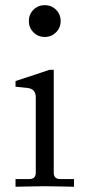

<svg xmlns="http://www.w3.org/2000/svg" viewBox="-20 -710 325 731"><path d="M107.4 -586.9Q89.8 -604.5 89.8 -629.9Q89.8 -655.3 107.4 -672.9Q125 -690.4 150.4 -690.4Q175.8 -690.4 193.4 -672.9Q210.9 -655.3 210.9 -629.9Q210.9 -604.5 193.4 -586.9Q175.8 -569.3 150.4 -569.3Q125 -569.3 107.4 -586.9ZM39.1 1V-28.3H91.8Q116.2 -28.3 116.2 -52.7V-339.4Q116.2 -371.6 85 -375L39.1 -379.9V-401.4L168.9 -444.3H184.6V-52.7Q184.6 -28.3 209 -28.3H261.7V1Q260.3 1 213.6 0Q167 -1 150.4 -1Q133.8 -1 87.2 0Q40.5 1 39.1 1Z"/></svg>

Font: Theano Old Style
Style: Regular
Weight: 400
Designer: Alexey Kryukov
Version: Version 2.00